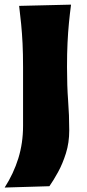

<svg xmlns="http://www.w3.org/2000/svg" viewBox="-32 -593 377 836"><path d="M-11.7 223.6Q27.3 162.6 47.9 96.2Q68.4 29.8 68.4 -44.9V-300.8Q68.4 -358.9 66.2 -403.8Q64 -448.7 60.1 -488Q56.2 -527.3 51.3 -567.4L277.3 -572.8Q272 -532.2 268.1 -492.2Q264.2 -452.1 262 -406Q259.8 -359.9 259.8 -300.8Q259.8 -218.3 264.6 -155Q269.5 -91.8 269.5 -24.9Q269.5 28.3 255.1 74.2Q240.7 120.1 220.7 156.5Q200.7 192.9 183.1 217.8Z"/></svg>

Font: Pinar DS4 ExtraBold
Style: Regular
Weight: 800
Designer: Amin Abedi
Version: Version 3.000